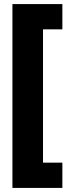

<svg xmlns="http://www.w3.org/2000/svg" viewBox="-20 -754 343 942"><path d="M286 168H41V-734H286V-610H191V44H286Z"/></svg>

Font: Noto Sans Khmer ExtraCondensed Black
Style: Regular
Weight: 900
Width: 2
Designer: Danh Hong and the Monotype Design Team
Foundry: Monotype Imaging Inc.
Version: Version 2.004